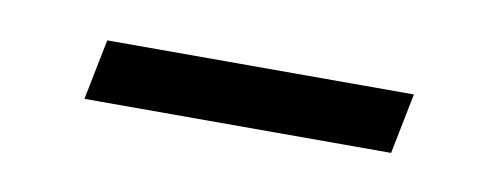

<svg xmlns="http://www.w3.org/2000/svg" viewBox="-25 -328 399 156"><g transform="rotate(10 174.5 -250.0)"><path d="M46 -225H299L309 -275H56Z"/></g></svg>

Font: KpSans
Style: Italic
Weight: 400
Italic angle: -11°
Version: Version 0.66